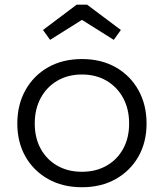

<svg xmlns="http://www.w3.org/2000/svg" viewBox="-20 -796 705 826"><path d="M332.5 9.5Q249.5 9.5 187 -25.8Q124.5 -61 89.5 -122.5Q54.5 -184 54.5 -264.5Q54.5 -345.5 89.5 -408.2Q124.5 -471 187 -506.5Q249.5 -542 332.5 -542Q415.5 -542 478 -506.5Q540.5 -471 575.5 -408.2Q610.5 -345.5 610.5 -264.5Q610.5 -184 575.5 -122.5Q540.5 -61 478 -25.8Q415.5 9.5 332.5 9.5ZM332.5 -57Q392.5 -57 438.2 -83Q484 -109 509.8 -155.8Q535.5 -202.5 535.5 -264.5Q535.5 -327 509.8 -374.5Q484 -422 438.2 -448.8Q392.5 -475.5 332.5 -475.5Q272.5 -475.5 226.8 -448.8Q181 -422 155.2 -374.5Q129.5 -327 129.5 -264.5Q129.5 -202.5 155.2 -155.8Q181 -109 226.8 -83Q272.5 -57 332.5 -57ZM354.5 -776 500 -667 469.5 -624.5 332.5 -710.5 195.5 -624.5 165 -667 310 -776Z"/></svg>

Font: Hepta Slab ExtraLight
Style: Regular
Weight: 400
Version: Version 1.102